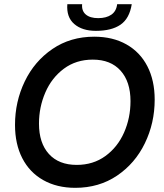

<svg xmlns="http://www.w3.org/2000/svg" viewBox="-20 -887 788 921"><path d="M52 -288Q52 -399 98.5 -496Q145 -593 231.5 -652Q318 -711 432 -711Q521 -711 586.5 -674Q652 -637 687 -569Q722 -501 722 -409Q722 -297 675 -200Q628 -103 541.5 -44.5Q455 14 341 14Q253 14 187.5 -23Q122 -60 87 -128Q52 -196 52 -288ZM606 -402Q606 -495 558.5 -548Q511 -601 425 -601Q345 -601 286.5 -557.5Q228 -514 197.5 -443.5Q167 -373 167 -294Q167 -201 214.5 -148.5Q262 -96 348 -96Q427 -96 485.5 -138.5Q544 -181 575 -251Q606 -321 606 -402ZM303 -867H374Q371 -835 391.5 -817.5Q412 -800 451 -800Q490 -800 514 -816.5Q538 -833 542 -867H612Q601 -798 558 -768.5Q515 -739 440 -739Q374 -739 336 -772Q298 -805 303 -867Z"/></svg>

Font: Hanken Grotesk SemiBold
Style: Italic
Weight: 600
Italic angle: -8°
Designer: Alfredo Marco Pradil
Foundry: Hanken Design Co.
Version: Version 3.014